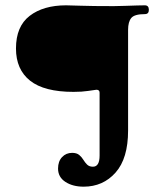

<svg xmlns="http://www.w3.org/2000/svg" viewBox="-20 -493 596 721"><path d="M294 208Q253 208 225.5 190Q198 172 198 140Q198 113 213 97Q228 81 251 81Q268 81 277.5 89Q287 97 293 107Q299 117 307 125Q315 133 329 133Q354 133 354 91V-145Q354 -156 342 -156Q333 -155 310.5 -151.5Q288 -148 256 -148Q146 -148 93 -190Q40 -232 40 -311Q40 -394 91.5 -433.5Q143 -473 228 -473Q243 -473 284 -471.5Q325 -470 407 -470Q425 -470 449.5 -471Q474 -472 495.5 -472.5Q517 -473 524 -473Q539 -473 539 -456Q539 -440 524 -440Q485 -440 473 -425.5Q461 -411 461 -381V-3Q461 102 414 155Q367 208 294 208Z"/></svg>

Font: Zen Antique
Style: Regular
Weight: 400
Designer: Yoshimichi Ohira
Foundry: Positype
Version: Version 1.001